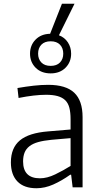

<svg xmlns="http://www.w3.org/2000/svg" viewBox="-20 -998 530 1023"><path d="M174 5Q108 5 73 -31Q38 -67 38 -133Q38 -210 86 -250Q134 -290 237 -298L356 -308V-363Q356 -399 349.5 -424Q343 -449 327.5 -464Q312 -479 287 -486Q262 -493 226 -493Q164 -493 79 -476L73 -529Q120 -537 160 -541.5Q200 -546 237 -546Q331 -546 375.5 -504Q420 -462 420 -374V0H367L359 -67H354Q309 -35 264 -15Q219 5 174 5ZM250 -607Q200 -607 170 -637Q140 -667 140 -712Q140 -757 169.5 -787Q199 -817 247 -818L310 -978H377L294 -810Q324 -799 341.5 -772.5Q359 -746 359 -712Q359 -667 329 -637Q299 -607 250 -607ZM193 -48Q231 -48 274.5 -69Q318 -90 356 -114V-262L253 -253Q212 -249 183.5 -241Q155 -233 137 -219Q119 -205 111 -185Q103 -165 103 -138Q103 -48 193 -48ZM250 -647Q282 -647 299.5 -665Q317 -683 317 -712Q317 -742 299.5 -760Q282 -778 250 -778Q218 -778 200.5 -760Q183 -742 183 -712Q183 -683 200.5 -665Q218 -647 250 -647Z"/></svg>

Font: Encode Sans Narrow
Style: Light
Weight: 300
Designer: Pablo Impallari, Andres Torresi
Foundry: Pablo Impallari, Andres Torresi
Version: Version 1.000; ttfautohint (v1.00) -l 8 -r 50 -G 200 -x 14 -